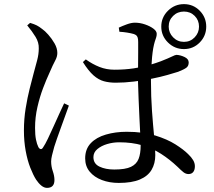

<svg xmlns="http://www.w3.org/2000/svg" viewBox="-20 -856 1040 931"><path d="M872 -618Q827 -618 794.5 -650Q762 -682 762 -727Q762 -772 794.5 -804Q827 -836 872 -836Q917 -836 948.5 -804Q980 -772 980 -727Q980 -682 948.5 -650Q917 -618 872 -618ZM556 31Q511 31 474 17Q437 3 415 -23.5Q393 -50 393 -88Q393 -133 420 -161.5Q447 -190 493.5 -203.5Q540 -217 594 -217Q674 -217 732.5 -199Q791 -181 830.5 -156Q870 -131 892 -109Q908 -94 916.5 -79.5Q925 -65 925 -50Q925 -32 917 -22Q909 -12 894 -12Q881 -12 869.5 -21Q858 -30 841 -47Q803 -83 761 -110Q719 -137 669.5 -151.5Q620 -166 558 -166Q528 -166 499.5 -157.5Q471 -149 452 -133Q433 -117 433 -94Q433 -62 462.5 -48Q492 -34 534 -34Q588 -34 615 -47Q642 -60 652 -85.5Q662 -111 662 -150Q662 -171 660 -207Q658 -243 656 -287Q654 -331 652 -377.5Q650 -424 649 -465Q649 -494 649.5 -531Q650 -568 650 -601.5Q650 -635 650 -652Q650 -667 647.5 -674Q645 -681 641 -684.5Q637 -688 629 -691Q615 -695 596.5 -698Q578 -701 559 -702L556 -722Q573 -730 595 -738Q617 -746 634 -746Q659 -746 683.5 -737.5Q708 -729 724 -717Q740 -705 740 -692Q740 -682 737 -673.5Q734 -665 730.5 -654Q727 -643 723 -622Q720 -605 717.5 -580Q715 -555 713.5 -525Q712 -495 712 -464Q712 -387 717 -318Q722 -249 727.5 -193.5Q733 -138 733 -104Q733 -63 715 -32.5Q697 -2 658 14.5Q619 31 556 31ZM208 55Q194 55 180.5 44Q167 33 155 15Q141 -7 127 -42.5Q113 -78 104.5 -124.5Q96 -171 96 -223Q96 -279 104.5 -331Q113 -383 124 -426.5Q135 -470 143 -500Q153 -536 160.5 -565Q168 -594 168 -621Q169 -650 152.5 -677Q136 -704 112 -733L126 -745Q146 -739 158 -733Q170 -727 185 -715Q197 -707 214 -688Q231 -669 244.5 -645.5Q258 -622 258 -599Q258 -581 247.5 -562Q237 -543 219 -501Q205 -471 189 -429Q173 -387 161.5 -337Q150 -287 150 -236Q150 -201 154.5 -179Q159 -157 166 -143Q171 -134 177.5 -133Q184 -132 190 -143Q199 -156 212 -183Q225 -210 239.5 -242.5Q254 -275 268 -305.5Q282 -336 291 -355L314 -344Q307 -324 296.5 -295.5Q286 -267 275.5 -237.5Q265 -208 256 -183Q247 -158 243 -144Q236 -119 232 -102Q228 -85 228 -73Q228 -49 236 -26Q244 -3 244 17Q244 55 208 55ZM541 -455Q510 -455 484 -462Q458 -469 433.5 -490.5Q409 -512 382 -555L396 -568Q428 -545 462 -531.5Q496 -518 535 -518Q585 -518 628.5 -524.5Q672 -531 705.5 -541Q739 -551 760 -559Q798 -574 814 -582Q830 -590 836 -590Q855 -589 875 -579.5Q895 -570 895 -553Q895 -536 883.5 -527.5Q872 -519 844 -508Q825 -502 792 -492.5Q759 -483 716.5 -474.5Q674 -466 629 -460.5Q584 -455 541 -455ZM872 -653Q903 -653 924 -675Q945 -697 945 -727Q945 -758 924 -779Q903 -800 872 -800Q841 -800 819.5 -779Q798 -758 798 -727Q798 -697 819.5 -675Q841 -653 872 -653Z"/></svg>

Font: Noto Serif JP ExtraLight Medium
Style: Regular
Weight: 500
Version: Version 2.003-H1;hotconv 1.1.1;makeotfexe 2.6.0